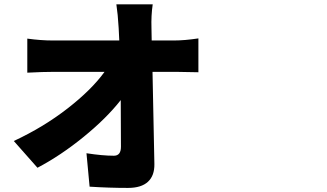

<svg xmlns="http://www.w3.org/2000/svg" viewBox="-20 -832 1540 903"><path d="M693.4 -641.6H798.8Q847.7 -641.6 913.1 -651.4V-492.2Q840.8 -494.1 807.6 -494.1H697.3Q706.1 -79.1 706.1 -60.5Q707 -5.9 675.8 22.9Q644.5 51.8 582 51.8Q492.2 51.8 401.4 45.9L386.7 -111.3Q461.9 -99.6 515.6 -99.6Q548.8 -99.6 548.8 -141.6Q548.8 -277.3 547.9 -361.3Q480.5 -275.4 373 -188Q265.6 -100.6 156.2 -43L44.9 -168.9Q183.6 -233.4 296.9 -321.3Q410.2 -409.2 471.7 -494.1H233.4Q182.6 -494.1 108.4 -490.2V-650.4Q171.9 -641.6 228.5 -641.6H541L538.1 -700.2Q534.2 -766.6 527.3 -811.5H698.2Q690.4 -758.8 692.4 -700.2Z"/></svg>

Font: Bpmf Zihi Sans Heavy
Style: Heavy
Weight: 900
Foundry: But Ko
Version: Version 1.320